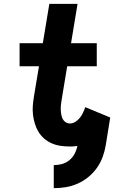

<svg xmlns="http://www.w3.org/2000/svg" viewBox="-20 -755 640 1000"><path d="M260 225V105Q281 105 302 99.5Q323 94 340.5 80Q358 66 368.5 46Q379 26 383 5Q373 7 363 7.5Q353 8 344 8Q319 8 295 4.5Q271 1 249.5 -8.5Q228 -18 210.5 -33Q193 -48 181 -67.5Q169 -87 162 -109.5Q155 -132 152 -156Q149 -180 151 -205Q153 -230 157 -254L183 -410H82V-530H203L237 -735H384L350 -530H484V-410H330L301 -235Q299 -222 297.5 -209.5Q296 -197 296.5 -184Q297 -171 299 -159Q301 -147 306 -136.5Q311 -126 321 -119Q331 -112 344 -112Q359 -112 372.5 -120.5Q386 -129 396 -141.5Q406 -154 412.5 -168Q419 -182 424 -197L554 -143L531 0Q526 31 515 61.5Q504 92 485 119Q466 146 439.5 167.5Q413 189 383 202Q353 215 322 220Q291 225 260 225Z"/></svg>

Font: Iosevka Curly Heavy Extended
Style: Italic
Weight: 900
Width: 7
Italic angle: -9°
Monospace: yes
Designer: Belleve Invis
Foundry: Belleve Invis
Version: Version 11.1.0; ttfautohint (v1.8.3)